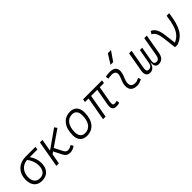

<svg xmlns="http://www.w3.org/2000/svg" viewBox="288 -2156 3526 3526"><g transform="rotate(-45 2051.0 -392.5)"><path d="M251.5 9.8Q155.3 9.8 102.3 -49.3Q49.3 -108.4 49.3 -215.8Q49.3 -307.1 86.4 -375.2Q123.5 -443.4 190.9 -481.2Q258.3 -519 348.1 -519H605.5L595.2 -459H397.5Q436.5 -404.8 455.3 -347.7Q474.1 -290.5 474.1 -233.9Q474.1 -117.7 416 -54Q357.9 9.8 251.5 9.8ZM326.7 -458Q262.7 -453.6 215.1 -421.9Q167.5 -390.1 141.4 -336.9Q115.2 -283.7 115.2 -213.9Q115.2 -136.2 152.8 -93.8Q190.4 -51.3 258.8 -51.3Q330.1 -51.3 369.1 -99.1Q408.2 -147 408.2 -233.9Q408.2 -284.7 388.7 -342.8Q369.1 -400.9 326.7 -458Z M628.9 0 720.2 -517.6H786.1L744.1 -279.3L1101.1 -530.3L1136.7 -479.5L828.1 -266.6L907.2 -111.3Q924.3 -77.1 943.1 -64.2Q961.9 -51.3 986.3 -51.3Q1010.7 -51.3 1033.2 -59.6Q1055.7 -67.9 1083.5 -87.4L1113.8 -37.6Q1078.1 -12.2 1047.1 -1.2Q1016.1 9.8 979 9.8Q936 9.8 905 -10.7Q874 -31.2 847.7 -84L774.9 -230L730 -199.2L694.8 0Z M1417 9.8Q1333 9.8 1285.9 -41.5Q1238.8 -92.8 1238.8 -184.1Q1238.8 -346.2 1311 -436.8Q1383.3 -527.3 1511.7 -527.3Q1595.7 -527.3 1642.8 -474.9Q1689.9 -422.4 1689.9 -328.6Q1689.9 -168.9 1617.7 -79.6Q1545.4 9.8 1417 9.8ZM1429.7 -50.8Q1521.5 -50.8 1572.8 -122.1Q1624 -193.4 1624 -320.3Q1624 -389.2 1592.3 -427.7Q1560.5 -466.3 1502.9 -466.3Q1410.2 -466.3 1357.7 -395.3Q1305.2 -324.2 1305.2 -197.3Q1305.2 -128.4 1337.9 -89.6Q1370.6 -50.8 1429.7 -50.8Z M2182.1 9.8Q2124 9.8 2101.1 -25.4Q2078.1 -60.5 2091.8 -136.7L2148.4 -457.5H1988.8L1908.2 0H1841.8L1922.4 -457.5H1830.1L1840.8 -517.6H2332.5L2321.8 -457.5H2213.9L2158.2 -141.6Q2149.9 -94.2 2157.5 -72.8Q2165 -51.3 2196.3 -51.3Q2224.1 -51.3 2258.3 -61.5L2265.1 -2.4Q2226.6 9.8 2182.1 9.8Z M2831.1 -81.1 2852.5 -31.2Q2824.7 -14.2 2793.9 -2.2Q2763.2 9.8 2723.1 9.8Q2638.7 9.8 2597.2 -31.7Q2555.7 -73.2 2560.5 -153.3Q2563 -189.9 2574.7 -224.6Q2586.4 -259.3 2600.3 -292Q2614.3 -324.7 2621.6 -355Q2635.7 -410.2 2611.3 -438.5Q2586.9 -466.8 2528.3 -466.8Q2481.9 -466.8 2439 -455.6L2428.7 -513.7Q2457.5 -522 2486.3 -524.7Q2515.1 -527.3 2543.9 -527.3Q2632.8 -527.3 2670.2 -480.7Q2707.5 -434.1 2685.5 -345.2Q2677.2 -310.5 2664.3 -280.5Q2651.4 -250.5 2640.4 -221.2Q2629.4 -191.9 2627 -157.7Q2619.6 -51.3 2729 -51.3Q2757.8 -51.3 2779.5 -58.1Q2801.3 -64.9 2831.1 -81.1ZM2645.5 -609.4 2760.3 -794.9H2842.3L2714.8 -609.4Z M3282.7 9.8Q3184.6 9.8 3196.8 -121.6H3193.4Q3159.7 9.8 3062 9.8Q3002.9 9.8 2979.2 -27.8Q2955.6 -65.4 2967.8 -136.7L3034.7 -517.6H3100.6L3033.7 -136.7Q3018.1 -49.3 3080.6 -49.3Q3147.9 -49.3 3165 -121.6L3217.8 -419.9H3278.3L3226.6 -127.4Q3215.8 -49.3 3285.2 -49.3Q3347.2 -49.3 3362.3 -136.7L3429.7 -517.6H3495.6L3428.7 -136.7Q3416.5 -65.4 3379.4 -27.8Q3342.3 9.8 3282.7 9.8Z M3710.9 0 3680.2 -257.8Q3669.4 -351.1 3643.8 -402.6Q3618.2 -454.1 3573.2 -472.7L3605.5 -527.3Q3664.1 -505.4 3696.8 -444.1Q3729.5 -382.8 3741.7 -278.8L3768.1 -61Q3843.3 -92.8 3890.6 -149.4Q3938 -206.1 3965.8 -295.7Q3993.7 -385.3 4009.8 -517.6H4077.1Q4061 -400.9 4038.1 -314.9Q4015.1 -229 3980.7 -168Q3946.3 -106.9 3896.7 -66.4Q3847.2 -25.9 3778.8 0H3718.8L3720.2 -2Z"/></g></svg>

Font: Cascadia Code Light
Style: Italic
Weight: 300
Italic angle: -10°
Monospace: yes
Designer: Aaron Bell
Foundry: Saja Typeworks
Version: Version 2404.023; ttfautohint (v1.8.4)